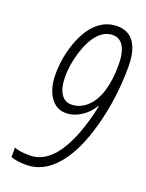

<svg xmlns="http://www.w3.org/2000/svg" viewBox="-140 -793 662 872"><g transform="rotate(20 191.5 -357.0)"><path d="M382.8 -567.9Q382.8 -416.5 344.5 -275.9Q306.2 -135.3 242.7 -62.7Q179.2 9.8 99.1 9.8Q51.3 9.8 23.9 -1V-46.9Q47.9 -36.1 99.1 -36.1Q173.8 -36.1 229.2 -116.9Q284.7 -197.8 317.9 -353H314.9Q292.5 -316.9 258.1 -294.9Q223.6 -272.9 186 -272.9Q139.6 -272.9 111.3 -314.5Q83 -356 83 -422.9Q83 -503.9 109.6 -577.4Q136.2 -650.9 178.2 -687.5Q220.2 -724.1 273.9 -724.1Q327.1 -724.1 355 -684.1Q382.8 -644 382.8 -567.9ZM268.1 -679.2Q229.5 -679.2 198.7 -646.5Q168 -613.8 147.9 -550.5Q127.9 -487.3 127.9 -428.2Q127.9 -375.5 146 -346.7Q164.1 -317.9 196.8 -317.9Q237.8 -317.9 271.2 -348.1Q304.7 -378.4 321.3 -432.4Q337.9 -486.3 337.9 -562Q337.9 -617.2 320.1 -648.2Q302.2 -679.2 268.1 -679.2Z"/></g></svg>

Font: TypoPRO Open Sans Condensed
Style: Italic
Weight: 300
Width: 3
Italic angle: -12°
Foundry: Ascender Corporation
Version: Version 1.10